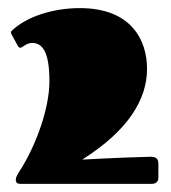

<svg xmlns="http://www.w3.org/2000/svg" viewBox="-20 -731 421 474"><path d="M354 -277C369 -277 371 -287 371 -293V-326C371 -339 366 -344 351 -344C339 -344 255 -341 183 -337C297 -409 343 -486 343 -561C343 -631 305 -711 177 -711C111 -711 46 -690 10 -656C9 -655 7 -653 7 -651C7 -649 8 -648 8 -647L25 -616C26 -615 28 -613 30 -613C35 -613 45 -625 59 -625C84 -625 102 -605 102 -530C102 -465 70 -373 28 -308C23 -300 19 -293 19 -288C19 -279 23 -277 32 -277Z"/></svg>

Font: Fascinate
Style: Regular
Weight: 900
Designer: Astigmatic (AOETI)
Foundry: Astigmatic (AOETI)
Version: Version 1.000